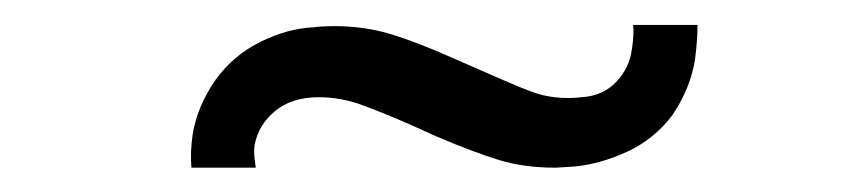

<svg xmlns="http://www.w3.org/2000/svg" viewBox="-20 -408 692 158"><path d="M552 -359.5Q548.5 -336 533.5 -313.5Q518.5 -293.5 496.2 -283.2Q474 -273 453 -271L437.5 -270Q411 -270 390 -276.5Q369 -283 338.5 -296Q318 -305.5 303.5 -311.5Q289 -317.5 279.5 -321Q261 -328 242.5 -328Q220 -328 206.2 -316.5Q192.5 -305 189.5 -288.5Q189 -285.5 189.2 -281Q189.5 -276.5 190.5 -270H137.5Q137 -276.5 137.2 -283.2Q137.5 -290 138.5 -297Q142 -320 157.5 -342.5Q172 -362.5 194.2 -373.5Q216.5 -384.5 237.5 -385.5Q241 -386 245.2 -386.2Q249.5 -386.5 255 -386.5Q280 -386.5 302 -379.8Q324 -373 352 -360.5Q376 -350 392 -343Q408 -336 417.5 -332.5Q436.5 -325.5 458.5 -328Q476 -329 487 -340.5Q498 -352 500 -367.5Q501 -374 501.2 -378.8Q501.5 -383.5 501 -387.5H554Q554 -381 553.5 -374.2Q553 -367.5 552 -359.5Z"/></svg>

Font: Russisch Sans ExtraLight
Style: Italic
Weight: 200
Width: 4
Italic angle: -10°
Designer: Michael Sharanda (font) & Cristiano Sobral (main changes)
Foundry: Michael Sharanda
Version: Version 2.00;September 8, 2020;FontCreator 13.0.0.2681 64-bi